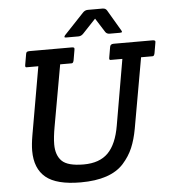

<svg xmlns="http://www.w3.org/2000/svg" viewBox="-58 -916 876 981"><g transform="rotate(-5 379.5 -425.5)"><path d="M745 -679Q759 -679 759 -671Q759 -668 758 -664L749 -612Q747 -603 743.5 -600Q740 -597 730 -598H679L615 -237Q605 -182 587.5 -140.5Q570 -99 537 -62Q470 12 317 12Q193 12 138 -33.5Q83 -79 83 -170Q83 -203 91 -249L152 -598H99Q89 -597 86.5 -600Q84 -603 86 -612L95 -664Q96 -673 100 -676Q104 -679 114 -679H330Q340 -679 342.5 -676Q345 -673 343 -664L334 -612Q332 -603 328.5 -600Q325 -597 315 -598H264L208 -284Q198 -229 198 -193Q198 -137 228 -107.5Q258 -78 339.5 -78Q421 -78 465 -122.5Q509 -167 525 -262L583 -598H530Q520 -597 517.5 -600Q515 -603 517 -612L526 -664Q528 -679 545 -679ZM369 -732H306Q298 -732 298 -735.5Q298 -739 302 -744L403 -851Q414 -863 429 -863H505Q520 -863 527 -851L590 -744Q593 -740 593 -736Q593 -732 582 -732H530Q514 -732 507 -744L462 -815L395 -744Q384 -732 369 -732Z"/></g></svg>

Font: Crete Round
Style: Italic
Weight: 400
Designer: Veronika Burian
Foundry: TypeTogether
Version: Version 1.001; ttfautohint (v1.6)